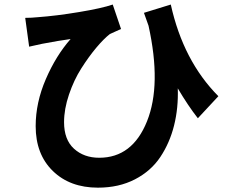

<svg xmlns="http://www.w3.org/2000/svg" viewBox="-20 -782 1040 859"><path d="M957 -351.6 865.2 -252.9Q820.3 -310.5 775.4 -386.7Q778.3 -298.8 758.8 -220.7Q739.3 -142.6 697.3 -79.6Q655.3 -16.6 583.5 20.5Q511.7 57.6 418 57.6Q293 57.6 216.3 -17.1Q139.6 -91.8 139.6 -217.8Q139.6 -323.2 185.1 -428.2Q230.5 -533.2 295.9 -607.4Q245.1 -600.6 168 -585.9Q160.2 -584 141.6 -580.1Q123 -576.2 110.4 -573.2L92.8 -702.1Q121.1 -702.1 149.4 -705.1Q230.5 -710.9 333.5 -728Q436.5 -745.1 484.4 -761.7L521.5 -652.3Q476.6 -632.8 471.7 -629.9Q444.3 -608.4 410.6 -568.4Q377 -528.3 343.8 -476.1Q310.5 -423.8 288.6 -358.9Q266.6 -293.9 266.6 -235.4Q266.6 -157.2 311 -116.7Q355.5 -76.2 423.8 -76.2Q572.3 -76.2 637.7 -239.3Q703.1 -402.3 644.5 -667Q637.7 -685.5 624 -724.6L744.1 -761.7Q799.8 -509.8 957 -351.6Z"/></svg>

Font: Nasu
Style: Bold
Weight: 700
Designer: Ryoko NISHIZUKA (kana &amp; ideographs); Paul D. Hunt (Latin, Greek &amp; Cyrillic); Wenlong ZHANG (bopomofo); Sandoll C
Version: Version 2014.1215